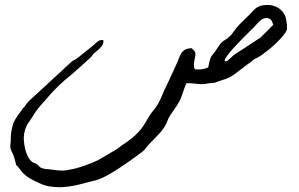

<svg xmlns="http://www.w3.org/2000/svg" viewBox="-20 -349 1232 792"><path d="M838.9 -70.8Q841.8 -86.4 844 -95.2Q846.2 -104 848.1 -109.1Q850.1 -114.3 852.5 -117.7Q855 -121.1 858.4 -125.2Q861.8 -129.4 866.9 -136.2Q872.1 -143.1 879.9 -155.3Q883.8 -160.6 886.5 -165Q889.2 -169.4 894.5 -174.3Q902.3 -180.7 908.4 -184.3Q914.6 -188 919.9 -192.1Q925.3 -196.3 930.7 -201.9Q936 -207.5 942.9 -217.3Q955.6 -236.3 970.9 -251.2Q986.3 -266.1 1002.9 -282.7Q1011.2 -290 1018.3 -298.3Q1025.4 -306.6 1033.7 -313.5Q1042 -320.8 1055.7 -325.2Q1067.9 -328.6 1081.5 -328.6Q1083 -328.6 1091.8 -328.4Q1100.6 -328.1 1116 -322.3Q1131.3 -316.4 1143.1 -303.7Q1155.8 -290.5 1159.9 -271.2Q1164.1 -252 1164.1 -231.9Q1164.1 -224.6 1157 -214.1Q1149.9 -203.6 1138.9 -191.4Q1127.9 -179.2 1114.3 -166.5Q1100.6 -153.8 1087.2 -143.1Q1073.7 -132.3 1062.3 -124Q1050.8 -115.7 1043.9 -112.3Q1039.6 -109.9 1036.6 -108.6Q1033.7 -107.4 1031 -106Q1028.3 -104.5 1025.4 -102.3Q1022.5 -100.1 1018.6 -96.2Q1009.3 -89.8 1001.2 -83.7Q993.2 -77.6 984.9 -71.3Q965.3 -56.2 944.8 -41Q924.3 -25.9 898.9 -19.5Q891.6 -17.1 884 -14.2Q876.5 -11.2 868.2 -8.8Q859.9 -6.3 852.8 -6.3Q845.7 -6.3 835.4 -4.4Q825.2 -2 815.9 -2Q814.5 -2 808.3 -2Q802.2 -2 791.5 -3.2Q780.8 -4.4 770.5 -5.4Q763.2 -5.9 756.3 -5.9H749Q746.6 -0.5 744.9 4.2Q743.2 8.8 740.7 14.2Q738.3 21.5 737.1 25.6Q735.8 29.8 733.4 35.6Q727.5 55.7 718.5 71.5Q709.5 87.4 700.2 100.6Q690.9 113.8 682.9 125.5Q674.8 137.2 670.9 148.9Q665.5 164.6 656.5 177.5Q647.5 190.4 637 202.1Q626.5 213.9 615.2 224.9Q604 235.8 594.2 247.1Q586.9 254.4 584 258.3Q581.1 262.2 579.6 264.4Q578.1 266.6 577.4 267.8Q576.7 269 574 271.2Q571.3 273.4 565.9 277.8Q560.5 282.2 549.8 290Q534.2 301.8 512.9 316.7Q491.7 331.5 469.2 346.2Q446.8 360.8 425.3 372.8Q403.8 384.8 387.7 390.6Q377.4 394.5 364.7 397.2Q352.1 399.9 342.8 402.8Q316.4 410.2 290.3 415.8Q264.2 421.4 238.3 422.9Q231.9 423.3 225.1 423.3Q205.6 423.3 182.9 419.7Q160.2 416 134.8 402.8Q130.9 401.4 127.7 399.4Q124.5 397.5 121.1 396.5Q100.6 386.7 86.2 375Q71.8 363.3 59.1 345.2Q53.7 337.9 51 335.4Q48.3 333 47.4 332.3Q46.4 331.5 46.4 331.3Q46.4 331.1 45.9 328.4Q45.4 325.7 43.7 319.1Q42 312.5 38.1 298.8Q35.6 291 32.5 284.9Q29.3 278.8 26.6 272.7Q23.9 266.6 22.9 259.8Q22.5 256.8 22.5 253.9Q22.5 249 23.4 243.2Q24.4 237.3 24.4 231.9Q24.4 226.6 24.4 220.5Q24.4 214.4 24.9 207Q25.4 199.7 27.3 189.5Q27.8 187 29.1 182.4Q30.3 177.7 31.2 173.1Q32.2 168.5 33.4 164.3Q34.7 160.2 35.2 158.7Q43 142.1 52.7 128.2Q62.5 114.3 72.8 100.6Q75.7 96.7 76.4 95.7Q77.1 94.7 77.4 94.7Q77.6 94.7 77.9 94.5Q78.1 94.2 80.1 92.3Q83.5 87.9 85.2 85.2Q86.9 82.5 88.9 80.1Q90.8 77.6 93 75Q95.2 72.3 99.1 67.9Q143.1 27.3 186.8 -12.7Q230.5 -52.7 274.9 -94.2Q278.8 -97.2 281.2 -98.6Q283.7 -100.1 285.9 -101.1Q288.1 -102.1 290.5 -103.5Q293 -105 297.4 -107.9Q313 -120.6 328.9 -133.1Q344.7 -145.5 360.4 -158.2Q365.7 -162.1 370.8 -167.2Q376 -172.4 381.1 -176.5Q386.2 -180.7 392.6 -183.1Q396 -184.1 399.9 -184.1Q402.8 -184.1 405.8 -183.6Q406.7 -180.2 406.7 -176.8Q406.7 -171.9 403.6 -165.3Q400.4 -158.7 393.8 -151.9Q387.2 -145 379.4 -138.7Q371.6 -132.3 365.7 -127Q361.8 -123 360.1 -119.9Q358.4 -116.7 353 -111.3Q334 -93.8 314.9 -76.7Q295.9 -59.6 276.4 -42.5Q245.6 -18.6 217.5 9Q189.5 36.6 164.6 66.9Q162.6 68.8 160.6 71Q158.7 73.2 156.2 75.7Q143.1 90.3 136 99.6Q128.9 108.9 124 116.5Q119.1 124 114.3 132.1Q109.4 140.1 100.1 153.3Q85.9 173.3 81.5 193.4Q78.1 206.5 78.1 221.7Q78.1 229 79.1 236.8Q80.1 248 82.8 260.7Q85.4 273.4 90.1 285.4Q94.7 297.4 101.8 307.4Q108.9 317.4 119.1 322.8Q121.6 323.7 122.3 323.7Q123 323.7 123.8 323.7Q124.5 323.7 125.7 324.5Q127 325.2 130.9 328.1Q138.7 333 143.3 338.4Q147.9 343.8 158.2 346.2Q167 348.6 173.6 348.6Q180.2 348.6 189 350.1Q204.1 352.5 215.3 353.5Q223.6 354.5 231.9 354.5Q234.9 354.5 241.5 354.5Q248 354.5 259.3 352.5Q270.5 350.6 285.6 347.2Q312 340.8 335.9 331.8Q359.9 322.8 384.8 311.5Q404.8 300.3 424.8 288.1Q444.8 275.9 464.8 264.2Q471.7 259.3 474.6 256.6Q477.5 253.9 484.9 249Q508.3 233.9 524.7 220.5Q541 207 552.2 194.6Q563.5 182.1 571 170.9Q578.6 159.7 584.5 149.2Q590.3 138.7 595.9 129.4Q601.6 120.1 608.9 111.3Q620.6 97.7 628.2 85.4Q635.7 73.2 641.6 60.8Q647.5 48.3 652.8 34.9Q658.2 21.5 666 5.9Q677.7 -17.6 686.8 -38.6Q695.8 -59.6 707 -82.5Q713.4 -95.2 717.5 -107.2Q721.7 -119.1 727.5 -128.7Q733.4 -138.2 743.2 -144Q752.9 -149.9 771.5 -149.9Q774.4 -145.5 777.1 -143.3Q779.8 -141.1 781.7 -138.9Q783.7 -136.7 784.9 -133.3Q786.1 -129.9 786.1 -123.5Q786.1 -118.2 783.7 -108.2Q781.2 -98.1 780.3 -87.9Q779.8 -84.5 779.8 -81.5Q779.8 -75.2 781.2 -68.8Q782.7 -62.5 791 -62.5Q800.3 -62.5 805.7 -62.7Q811 -63 815.7 -63.7Q820.3 -64.5 825.4 -66.2Q830.6 -67.9 838.9 -70.8ZM1078.6 -274.4Q1070.3 -274.4 1064.5 -271.5Q1058.6 -268.6 1052.7 -263.4Q1046.9 -258.3 1040.5 -251Q1034.2 -243.7 1025.4 -234.4Q1022.5 -231.4 1011.2 -220.7Q1000 -210 985.6 -195.3Q971.2 -180.7 955.6 -164.1Q939.9 -147.5 928 -133.1Q916 -118.7 910.2 -108.4Q906.7 -103 906.7 -99.6Q906.7 -97.2 909.2 -96.2H911.1Q914.1 -96.2 918 -98.6Q921.9 -101.1 927 -105.7Q932.1 -110.4 937.5 -115.7Q942.9 -121.1 948.2 -124.5Q972.2 -139.6 995.1 -155Q1018.1 -170.4 1042 -186Q1046.9 -189 1049.3 -190.4Q1051.8 -191.9 1054 -193.6Q1056.2 -195.3 1058.3 -197.8Q1060.5 -200.2 1064.9 -204.6Q1076.2 -215.8 1086.7 -225.8Q1097.2 -235.8 1107.4 -247.1Q1105 -252 1103.3 -257.1Q1101.6 -262.2 1098.9 -265.9Q1096.2 -269.5 1091.6 -272Q1086.9 -274.4 1078.6 -274.4Z"/></svg>

Font: DimaRavanNevis
Style: regular
Weight: 400
Designer: R.Balvardi
Foundry: Dima Software Group
Version: Version 1.00;May 26, 2019;FontCreator 11.5.0.2427 64-bit